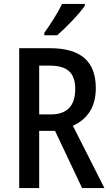

<svg xmlns="http://www.w3.org/2000/svg" viewBox="-20 -960 563 980"><path d="M413 -931V-940H297C275 -895 241 -841 206 -792V-780H272C316 -818 387 -891 413 -931ZM234 -714H78V0H180V-292H261L399 0H513L352 -318C426 -352 469 -413 469 -510C469 -646 394 -714 234 -714ZM233 -625C322 -625 364 -590 364 -506C364 -419 322 -376 239 -376H180V-625Z"/></svg>

Font: Noto Sans Arabic Cond Med
Style: Regular
Weight: 500
Width: 3
Designer: Monotype Design Team, Nadine Chahine, Nizar Qandah and Khaled Hosny
Foundry: Monotype Imaging Inc.
Version: Version 2.012